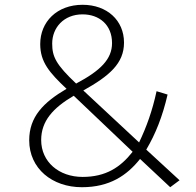

<svg xmlns="http://www.w3.org/2000/svg" viewBox="-20 -770 817 802"><path d="M325 -750C218 -750 148 -679 148 -586C148 -511 186 -467 258 -399C161 -342 102 -282 102 -184C102 -66 198 12 322 12C438 12 510 -37 565 -106L691 12L730 -17L591 -145C630 -211 659 -284 680 -375L634 -389C616 -306 592 -240 561 -175L328 -392C437 -453 498 -505 498 -592C498 -685 427 -750 325 -750ZM325 -710C394 -710 448 -667 448 -590C448 -523 400 -475 298 -421C213 -501 198 -534 198 -588C198 -654 246 -710 325 -710ZM288 -370 534 -136C483 -71 422 -31 325 -31C226 -31 152 -94 152 -185C152 -264 201 -319 288 -370Z"/></svg>

Font: Glow Sans SC Normal Light
Style: Regular
Weight: 300
Designer: Ryoko NISHIZUKA (kana, bopomofo & ideographs); Paul D. Hunt (Latin, Greek & Cyrillic); Sandoll Communications, Soo-young
Version: Version 0.93